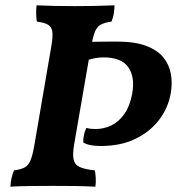

<svg xmlns="http://www.w3.org/2000/svg" viewBox="-20 -699 671 722"><path d="M19.1 3Q20.1 -14.7 23.4 -29.4Q26.7 -44 32.8 -58.3Q58.8 -61.8 72.7 -69.3Q86.7 -76.8 94.7 -96.1Q102.7 -115.4 109.2 -153.1L172.8 -523.9Q179.3 -560.5 176.9 -579.1Q174.5 -597.7 160.8 -605.9Q147.1 -614.2 118.6 -617.7Q116.5 -631.4 116 -647.1Q115.5 -662.8 117.6 -679Q150.3 -677.5 186.3 -676.7Q222.3 -676 262.6 -676Q298.3 -676 335.9 -676.7Q373.4 -677.5 410.7 -679Q410.3 -663.3 408 -648.1Q405.7 -632.9 399.1 -617.7Q373.1 -614.2 358.4 -606Q343.6 -597.7 335.9 -576.8Q328.2 -555.9 320.6 -513.5L258.6 -154.7Q252.6 -118.6 256.9 -99Q261.1 -79.4 280.2 -70.8Q299.2 -62.3 336.8 -58.3Q339.3 -44.1 340.1 -28.6Q340.8 -13.2 338.8 3Q297.9 1 260.4 0.5Q222.9 0 178.3 0Q133.2 0 92.5 0.5Q51.8 1 19.1 3ZM359.6 -150Q337.6 -150 321.3 -153Q305.1 -156 293.1 -163.4Q292.6 -177.6 295.9 -192.6Q299.1 -207.5 305.1 -218.1Q313 -215.7 321.3 -214.7Q329.6 -213.8 339.4 -213.8Q370.7 -213.8 399 -227.6Q427.2 -241.4 447.7 -270.5Q468.2 -299.6 476.7 -344.6Q488.7 -408.3 462.7 -445.7Q436.7 -483.2 369.6 -483.2Q354.2 -483.2 339.7 -480.7Q325.2 -478.2 304.9 -471.6L276.4 -541.1Q294.4 -541.1 321.1 -541.6Q347.7 -542.1 375.3 -542.4Q402.9 -542.6 421 -542.6Q486.9 -542.6 529.4 -526.6Q571.8 -510.6 594.1 -483.3Q616.4 -456 622.6 -420.8Q628.8 -385.6 621.8 -346.6Q611.7 -291.2 577.1 -246.7Q542.5 -202.2 487.5 -176.1Q432.5 -150 359.6 -150Z"/></svg>

Font: Vollkorn
Style: Italic
Weight: 400
Italic angle: -11°
Designer: Friedrich Althausen
Foundry: Friedrich Althausen
Version: Version 5.001